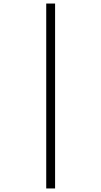

<svg xmlns="http://www.w3.org/2000/svg" viewBox="-20 -820 572 1084"><path d="M241 244V-800H291V244Z"/></svg>

Font: Noto Sans Tamil Condensed Light
Style: Regular
Weight: 300
Width: 3
Designer: Jelle Bosma - Monotype Design Team
Foundry: Monotype Imaging Inc.
Version: Version 2.004; ttfautohint (v1.8.4.7-5d5b)